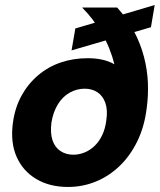

<svg xmlns="http://www.w3.org/2000/svg" viewBox="-20 -730 634 762"><path d="M250 12Q177 12 124 -19.5Q71 -51 46 -107.5Q21 -164 31 -241Q39 -302 65 -349.5Q91 -397 131 -431Q171 -465 221 -482Q271 -499 328 -499Q360 -499 386.5 -493Q413 -487 434 -475Q426 -507 413.5 -538Q401 -569 384 -598Q367 -627 347.5 -652.5Q328 -678 306 -700H445Q486 -655 512 -605.5Q538 -556 551.5 -504Q565 -452 567 -400.5Q569 -349 562 -299Q553 -227 525 -169.5Q497 -112 455 -71.5Q413 -31 360.5 -9.5Q308 12 250 12ZM271 -116Q294 -116 316 -125Q338 -134 356 -151.5Q374 -169 386 -194.5Q398 -220 402 -253Q408 -294 398 -322Q388 -350 366.5 -364Q345 -378 316 -378Q285 -378 257 -362.5Q229 -347 210 -316.5Q191 -286 184 -243Q179 -201 188.5 -173Q198 -145 220 -130.5Q242 -116 271 -116ZM264 -530 279 -617 594 -710 579 -622Z"/></svg>

Font: DM Sans 36pt Black
Style: Italic
Weight: 900
Italic angle: -10°
Designer: Colophon Foundry, Jonny Pinhorn
Foundry: Colophon Foundry
Version: Version 4.004;gftools[0.9.30]